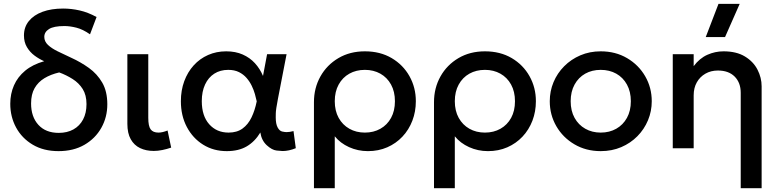

<svg xmlns="http://www.w3.org/2000/svg" viewBox="-20 -780 4098 1010"><path d="M288 15Q209 15 152 -19Q95 -53 64.5 -109.5Q34 -166 34 -234Q34 -286.5 53.5 -331Q73 -375.5 112.5 -408.2Q152 -441 212.5 -458Q186 -469.5 161.8 -487.5Q137.5 -505.5 121.8 -531.8Q106 -558 106 -593.5Q106 -637.5 131.8 -669.2Q157.5 -701 203.8 -718Q250 -735 312 -735Q355 -735 398.5 -725.2Q442 -715.5 488 -690.5L453.5 -599.5Q415.5 -626 381.5 -634.5Q347.5 -643 319 -643Q262.5 -643 237.8 -627.2Q213 -611.5 213 -586Q213 -562 232.2 -543.8Q251.5 -525.5 283.8 -509.8Q316 -494 355 -476Q404.5 -453.5 447.8 -422.5Q491 -391.5 517.8 -345.5Q544.5 -299.5 544.5 -231.5Q544.5 -163.5 513 -107.5Q481.5 -51.5 424 -18.2Q366.5 15 288 15ZM289 -81Q333.5 -81 366.2 -99.2Q399 -117.5 417 -151.5Q435 -185.5 435 -232.5Q435 -280 415 -311.8Q395 -343.5 362.2 -364.2Q329.5 -385 291.5 -399Q246.5 -388.5 213.5 -368.5Q180.5 -348.5 162 -316.2Q143.5 -284 143.5 -235.5Q143.5 -165.5 182 -123.2Q220.5 -81 289 -81Z M789 14Q748 14 716.8 -1Q685.5 -16 667.8 -47.5Q650 -79 650 -128.5V-495H760V-160Q760 -116.5 772.5 -99.5Q785 -82.5 814 -82.5Q824.5 -82.5 836.8 -85.5Q849 -88.5 861.5 -93.5L880.5 -3.5Q857 4.5 833.8 9.2Q810.5 14 789 14Z M1173 15Q1103 15 1048.5 -19Q994 -53 962.8 -112.2Q931.5 -171.5 931.5 -247.5Q931.5 -304.5 949.2 -352.8Q967 -401 999 -436.2Q1031 -471.5 1074.8 -490.8Q1118.5 -510 1170 -510Q1219 -510 1256.8 -493.2Q1294.5 -476.5 1321 -447.5Q1347.5 -418.5 1363.5 -380.5L1385 -495H1487.5L1442 -260Q1431 -203 1430.8 -183.8Q1430.5 -164.5 1430.5 -162.5Q1430.5 -128 1440.5 -109.5Q1450.5 -91 1464.8 -88Q1479 -85 1487.5 -85Q1503.5 -85 1524 -90.5L1536 -0.5Q1499.5 14.5 1466.5 14.5Q1458.5 14.5 1434.5 11.8Q1410.5 9 1383.2 -16Q1356 -41 1349.5 -83Q1321 -35.5 1278.2 -10.2Q1235.5 15 1173 15ZM1182.5 -82.5Q1226.5 -82.5 1255.8 -103.8Q1285 -125 1303 -162.2Q1321 -199.5 1330.5 -247Q1327 -263.5 1321 -285Q1315 -306.5 1304.2 -328.8Q1293.5 -351 1277 -370Q1260.5 -389 1236.8 -400.8Q1213 -412.5 1180.5 -412.5Q1138.5 -412.5 1107.2 -392.5Q1076 -372.5 1058.8 -335.5Q1041.5 -298.5 1041.5 -248Q1041.5 -170.5 1080.5 -126.5Q1119.5 -82.5 1182.5 -82.5Z M1631.5 210V-242.5Q1631.5 -317 1665.5 -377.8Q1699.5 -438.5 1760 -474.2Q1820.5 -510 1899.5 -510Q1980 -510 2040.2 -474.5Q2100.5 -439 2134 -379.2Q2167.5 -319.5 2167.5 -247.5Q2167.5 -193 2149.2 -145.2Q2131 -97.5 2097.2 -61.5Q2063.5 -25.5 2017.2 -5.2Q1971 15 1915.5 15Q1862.5 15 1816.2 -6Q1770 -27 1741 -63V210ZM1899.5 -82.5Q1945.5 -82.5 1981.2 -102.8Q2017 -123 2037.2 -160Q2057.5 -197 2057.5 -247.5Q2057.5 -298 2037 -335.2Q2016.5 -372.5 1980.8 -392.5Q1945 -412.5 1899.5 -412.5Q1853.5 -412.5 1817.8 -392.5Q1782 -372.5 1761.5 -335.2Q1741 -298 1741 -247.5Q1741 -197 1761.5 -160Q1782 -123 1817.8 -102.8Q1853.5 -82.5 1899.5 -82.5Z M2263 210V-242.5Q2263 -317 2297 -377.8Q2331 -438.5 2391.5 -474.2Q2452 -510 2531 -510Q2611.5 -510 2671.8 -474.5Q2732 -439 2765.5 -379.2Q2799 -319.5 2799 -247.5Q2799 -193 2780.8 -145.2Q2762.5 -97.5 2728.8 -61.5Q2695 -25.5 2648.8 -5.2Q2602.5 15 2547 15Q2494 15 2447.8 -6Q2401.5 -27 2372.5 -63V210ZM2531 -82.5Q2577 -82.5 2612.8 -102.8Q2648.5 -123 2668.8 -160Q2689 -197 2689 -247.5Q2689 -298 2668.5 -335.2Q2648 -372.5 2612.2 -392.5Q2576.5 -412.5 2531 -412.5Q2485 -412.5 2449.2 -392.5Q2413.5 -372.5 2393 -335.2Q2372.5 -298 2372.5 -247.5Q2372.5 -197 2393 -160Q2413.5 -123 2449.2 -102.8Q2485 -82.5 2531 -82.5Z M3140 15Q3062.5 15 3001.8 -20.8Q2941 -56.5 2906.5 -116.2Q2872 -176 2872 -247.5Q2872 -300.5 2891.8 -347.8Q2911.5 -395 2947.8 -431.5Q2984 -468 3033 -489Q3082 -510 3140 -510Q3218 -510 3278.8 -474.2Q3339.5 -438.5 3374 -378.8Q3408.5 -319 3408.5 -247.5Q3408.5 -195 3388.8 -147.5Q3369 -100 3333 -63.5Q3297 -27 3248 -6Q3199 15 3140 15ZM3140 -82.5Q3186 -82.5 3221.8 -102.8Q3257.5 -123 3278 -160Q3298.5 -197 3298.5 -247.5Q3298.5 -298 3278 -335.2Q3257.5 -372.5 3221.8 -392.5Q3186 -412.5 3140 -412.5Q3094 -412.5 3058.5 -392.5Q3023 -372.5 3002.5 -335.2Q2982 -298 2982 -247.5Q2982 -197 3002.5 -160Q3023 -123 3058.8 -102.8Q3094.5 -82.5 3140 -82.5Z M3876.5 210V-292Q3876.5 -345 3844.8 -377Q3813 -409 3756.5 -409Q3719.5 -409 3690.8 -392.5Q3662 -376 3645.5 -346.8Q3629 -317.5 3629 -278.5V0H3519V-495H3629V-432Q3660 -473.5 3701 -491.8Q3742 -510 3786 -510Q3854 -510 3898.5 -483Q3943 -456 3964.8 -413.5Q3986.5 -371 3986.5 -326V210ZM3692.5 -585 3759.5 -759.5H3871L3794 -585Z"/></svg>

Font: Geologica EX
Style: Regular
Weight: 400
Designer: Sindre Bremnes, Frode Helland
Foundry: Monokrom Skriftforlag AS
Version: Version 1.010;gftools[0.9.28]